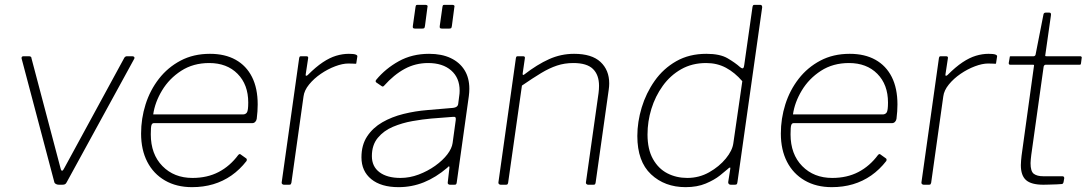

<svg xmlns="http://www.w3.org/2000/svg" viewBox="-20 -762 4482 792"><path d="M526 -530Q531 -530 533.5 -527Q536 -524 534 -520L255 -10Q252 -4 248 -2Q244 0 237 0H223Q216 0 210.5 -3Q205 -6 204 -11L69 -521Q68 -530 77 -530H99Q104 -530 107 -528Q110 -526 110 -521L230 -67Q235 -47 246 -70L493 -524Q497 -530 504 -530H526Z M772 10Q708 10 660.5 -17.5Q613 -45 587.5 -94.5Q562 -144 562 -211Q562 -273 580.5 -331.5Q599 -390 635.5 -437Q672 -484 725 -512Q778 -540 846 -540Q908 -540 952 -515.5Q996 -491 1019.5 -444.5Q1043 -398 1043 -331Q1043 -317 1042 -302.5Q1041 -288 1039 -272Q1038 -265 1033 -259.5Q1028 -254 1020 -254H614Q608 -254 605 -246.5Q602 -239 602 -208Q602 -126 650 -77Q698 -28 774 -28Q835 -28 882 -52.5Q929 -77 963 -123Q967 -127 969.5 -126.5Q972 -126 974 -124L995 -109Q1000 -106 997 -98Q969 -62 934.5 -38Q900 -14 859.5 -2Q819 10 772 10ZM982 -290Q993 -290 998.5 -298Q1004 -306 1004 -339Q1004 -413 960 -457.5Q916 -502 843 -502Q777 -502 727.5 -470Q678 -438 648.5 -389Q619 -340 612 -290Z M1151 0Q1147 0 1144 -3Q1141 -6 1142 -10L1214 -522Q1215 -527 1216.5 -528.5Q1218 -530 1222 -530H1243Q1248 -530 1250 -528Q1252 -526 1251 -521L1241 -455Q1240 -450 1243 -449.5Q1246 -449 1250 -453Q1283 -486 1311.5 -505Q1340 -524 1366.5 -532Q1393 -540 1419 -540Q1439 -540 1447 -537Q1455 -534 1454 -529L1450 -503Q1450 -501 1449.5 -500Q1449 -499 1447 -499Q1443 -499 1436 -499.5Q1429 -500 1417 -500Q1393 -500 1362.5 -488.5Q1332 -477 1303.5 -457.5Q1275 -438 1255 -413.5Q1235 -389 1232 -364L1182 -8Q1181 -4 1179.5 -2Q1178 0 1173 0H1151Z M1825 -70Q1778 -30 1728.5 -10Q1679 10 1624 10Q1552 10 1511.5 -23Q1471 -56 1471 -113Q1471 -164 1494.5 -199.5Q1518 -235 1557 -257.5Q1596 -280 1644.5 -292Q1693 -304 1743 -308L1849 -317Q1868 -319 1870 -333L1874 -364Q1875 -370 1875.5 -376Q1876 -382 1876 -388Q1876 -441 1841 -471.5Q1806 -502 1746 -502Q1694 -502 1649.5 -478Q1605 -454 1564 -408Q1561 -405 1559 -405Q1557 -405 1554 -407L1532 -422Q1530 -424 1529.5 -426.5Q1529 -429 1532 -433Q1570 -479 1625 -509.5Q1680 -540 1750 -540Q1802 -540 1839 -522.5Q1876 -505 1896 -473Q1916 -441 1916 -396Q1916 -389 1915.5 -381.5Q1915 -374 1914 -366L1864 -9Q1863 -3 1861 -1.5Q1859 0 1854 0H1836Q1832 0 1829 -2.5Q1826 -5 1827 -10L1834 -71Q1834 -81 1825 -70ZM1860 -267Q1861 -275 1858.5 -278Q1856 -281 1849 -280L1759 -273Q1724 -270 1681.5 -262.5Q1639 -255 1601 -239Q1563 -223 1538.5 -193.5Q1514 -164 1514 -118Q1514 -75 1545.5 -51.5Q1577 -28 1632 -28Q1670 -28 1707 -42Q1744 -56 1775 -78Q1807 -101 1825.5 -125.5Q1844 -150 1847 -172ZM1743 -731 1733 -655Q1732 -648 1730 -646Q1728 -644 1720 -644H1693Q1686 -644 1684 -646.5Q1682 -649 1683 -655L1694 -733Q1695 -739 1696.5 -740.5Q1698 -742 1703 -742H1735Q1740 -742 1742.5 -739.5Q1745 -737 1743 -731ZM1854 -731 1844 -655Q1843 -648 1841 -646Q1839 -644 1831 -644H1804Q1797 -644 1795 -646.5Q1793 -649 1794 -655L1805 -733Q1806 -739 1807.5 -740.5Q1809 -742 1814 -742H1846Q1851 -742 1853.5 -739.5Q1856 -737 1854 -731Z M2045 0Q2041 0 2038 -3Q2035 -6 2036 -10L2108 -522Q2109 -527 2110.5 -528.5Q2112 -530 2116 -530H2137Q2142 -530 2144 -528Q2146 -526 2145 -521L2136 -459Q2135 -449 2143 -455Q2196 -496 2245 -518Q2294 -540 2348 -540Q2421 -540 2457 -506.5Q2493 -473 2493 -418Q2493 -412 2492.5 -405.5Q2492 -399 2491 -392L2437 -9Q2436 -4 2434.5 -2Q2433 0 2428 0H2406Q2402 0 2399 -3Q2396 -6 2397 -10L2449 -378Q2450 -386 2450.5 -393.5Q2451 -401 2451 -408Q2451 -453 2426 -477.5Q2401 -502 2345 -502Q2309 -502 2277.5 -491.5Q2246 -481 2212 -460.5Q2178 -440 2133 -409L2076 -8Q2075 -4 2073.5 -2Q2072 0 2067 0H2045Z M2994 0Q2989 0 2986 -3.5Q2983 -7 2984 -12L2992 -63Q2994 -71 2991 -71Q2988 -71 2981 -64Q2972 -56 2949.5 -38Q2927 -20 2891.5 -5Q2856 10 2808 10Q2722 10 2665.5 -43Q2609 -96 2609 -201Q2609 -259 2627 -318.5Q2645 -378 2680.5 -428.5Q2716 -479 2769.5 -509.5Q2823 -540 2894 -540Q2950 -540 2981.5 -521.5Q3013 -503 3033 -485Q3042 -478 3045.5 -481Q3049 -484 3050 -494L3084 -733Q3085 -738 3086.5 -740Q3088 -742 3093 -742H3116Q3124 -742 3124 -732L3022 -11Q3021 -4 3019 -2Q3017 0 3010 0ZM3042 -427Q3011 -463 2974.5 -482.5Q2938 -502 2893 -502Q2835 -502 2790 -476.5Q2745 -451 2714 -408Q2683 -365 2667 -313Q2651 -261 2651 -207Q2651 -146 2673.5 -106Q2696 -66 2733 -47Q2770 -28 2815 -28Q2864 -28 2905.5 -51.5Q2947 -75 2974 -108Q3001 -141 3005 -171Z M3411 10Q3347 10 3299.5 -17.5Q3252 -45 3226.5 -94.5Q3201 -144 3201 -211Q3201 -273 3219.5 -331.5Q3238 -390 3274.5 -437Q3311 -484 3364 -512Q3417 -540 3485 -540Q3547 -540 3591 -515.5Q3635 -491 3658.5 -444.5Q3682 -398 3682 -331Q3682 -317 3681 -302.5Q3680 -288 3678 -272Q3677 -265 3672 -259.5Q3667 -254 3659 -254H3253Q3247 -254 3244 -246.5Q3241 -239 3241 -208Q3241 -126 3289 -77Q3337 -28 3413 -28Q3474 -28 3521 -52.5Q3568 -77 3602 -123Q3606 -127 3608.5 -126.5Q3611 -126 3613 -124L3634 -109Q3639 -106 3636 -98Q3608 -62 3573.5 -38Q3539 -14 3498.5 -2Q3458 10 3411 10ZM3621 -290Q3632 -290 3637.5 -298Q3643 -306 3643 -339Q3643 -413 3599 -457.5Q3555 -502 3482 -502Q3416 -502 3366.5 -470Q3317 -438 3287.5 -389Q3258 -340 3251 -290Z M3790 0Q3786 0 3783 -3Q3780 -6 3781 -10L3853 -522Q3854 -527 3855.5 -528.5Q3857 -530 3861 -530H3882Q3887 -530 3889 -528Q3891 -526 3890 -521L3880 -455Q3879 -450 3882 -449.5Q3885 -449 3889 -453Q3922 -486 3950.5 -505Q3979 -524 4005.5 -532Q4032 -540 4058 -540Q4078 -540 4086 -537Q4094 -534 4093 -529L4089 -503Q4089 -501 4088.5 -500Q4088 -499 4086 -499Q4082 -499 4075 -499.5Q4068 -500 4056 -500Q4032 -500 4001.5 -488.5Q3971 -477 3942.5 -457.5Q3914 -438 3894 -413.5Q3874 -389 3871 -364L3821 -8Q3820 -4 3818.5 -2Q3817 0 3812 0H3790Z M4284 0Q4234 0 4212.5 -19Q4191 -38 4191 -81Q4191 -90 4192 -100Q4193 -110 4194 -120L4245 -489Q4246 -493 4245 -494Q4244 -495 4240 -495H4147Q4141 -495 4141 -502L4145 -525Q4145 -528 4146 -529Q4147 -530 4150 -530H4244Q4247 -530 4249.5 -532.5Q4252 -535 4252 -538L4284 -701Q4285 -710 4294 -710H4308Q4313 -710 4314.5 -707Q4316 -704 4315 -698L4292 -536Q4291 -532 4292 -531Q4293 -530 4297 -530H4436Q4439 -530 4441 -528Q4443 -526 4442 -523L4439 -500Q4438 -497 4437.5 -496Q4437 -495 4433 -495H4294Q4287 -495 4285 -487L4234 -123Q4233 -113 4232 -105Q4231 -97 4231 -89Q4231 -55 4244.5 -45Q4258 -35 4283 -35H4362Q4366 -35 4368 -33Q4370 -31 4370 -27L4367 -10Q4366 -6 4362 -3Q4355 -2 4339 -1.5Q4323 -1 4307 -0.5Q4291 0 4284 0Z"/></svg>

Font: Libre Franklin Thin Thin
Style: Italic
Weight: 250
Italic angle: -8°
Version: Version 3.000